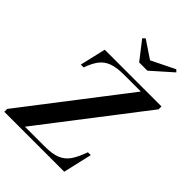

<svg xmlns="http://www.w3.org/2000/svg" viewBox="-328 -1122 1253 1253"><g transform="rotate(45 298.0 -496.0)"><path d="M-51.5 0V-26.5L485 -723.5H330.5Q262 -723.5 220.2 -707.8Q178.5 -692 153.5 -658.2Q128.5 -624.5 110 -571H83.5L125.5 -750H649V-723.5L112.5 -26.5H297Q365 -26.5 406.2 -43.5Q447.5 -60.5 473.2 -98.2Q499 -136 521 -199H547.5L501.5 0ZM343 -850 245.5 -975.5 262 -991.5 383.5 -910 546 -990 560.5 -975.5 419 -850Z"/></g></svg>

Font: Bodoni Moda 9pt SemiBold
Style: Italic
Weight: 600
Italic angle: -13°
Designer: Owen Earl
Foundry: indestructible type
Version: Version 2.004